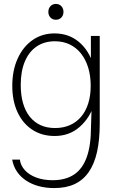

<svg xmlns="http://www.w3.org/2000/svg" viewBox="-20 -678 584 977"><path d="M256 279Q214.5 279 178.2 269.5Q142 260 113.5 241.2Q85 222.5 66.5 195.5Q48 168.5 42 134H81Q85 164.5 106.8 188.2Q128.5 212 164.8 225.5Q201 239 248 239Q313.5 239 356.8 210.2Q400 181.5 421.5 121.5Q443 61.5 443 -32.5L447.5 -169.5L459 -147.5Q437 -77.5 384.8 -31.8Q332.5 14 258 14Q193 14 144.5 -17.8Q96 -49.5 69.2 -107Q42.5 -164.5 42.5 -241Q42.5 -319.5 69.8 -379.8Q97 -440 145.5 -474Q194 -508 257.5 -508Q328.5 -508 380 -466Q431.5 -424 456 -346.5L442.5 -324.5V-495H487.5V-49Q487.5 33.5 473.8 95Q460 156.5 431.5 197.5Q403 238.5 359.5 258.8Q316 279 256 279ZM260 -26.5Q302 -26.5 335.5 -41.2Q369 -56 392.8 -84Q416.5 -112 429 -151.8Q441.5 -191.5 441.5 -241Q441.5 -293 428.5 -334.8Q415.5 -376.5 391.8 -406.2Q368 -436 334.5 -452Q301 -468 259.5 -468Q205.5 -468 166.5 -441.5Q127.5 -415 106.5 -365.2Q85.5 -315.5 85.5 -246Q85.5 -194 97.2 -153.2Q109 -112.5 131.5 -84.2Q154 -56 186.2 -41.2Q218.5 -26.5 260 -26.5ZM264.5 -577.5Q247.5 -577.5 236.8 -588.8Q226 -600 226 -617.5Q226 -635 236.8 -646.5Q247.5 -658 264.5 -658Q281.5 -658 292.2 -646.5Q303 -635 303 -617.5Q303 -600 292.2 -588.8Q281.5 -577.5 264.5 -577.5Z"/></svg>

Font: Russolo 10pt ExtraLight
Style: Regular
Weight: 200
Designer: Micah Stupak-Hahn
Version: Version 1.000